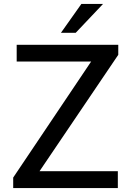

<svg xmlns="http://www.w3.org/2000/svg" viewBox="-20 -949 664 969"><path d="M46.6 -52.8 440.1 -638.6H64.2V-723H576.9V-672.4L179.6 -85.1H574.7V0H46.6ZM499.9 -929 362.1 -783.5H287.6L390.6 -929Z"/></svg>

Font: Public Sans VF
Style: Regular
Weight: 400
Designer: Pablo Impallari, Rodrigo Fuenzalida (Modified by Dan O. Williams and USWDS)
Version: Version 1.003